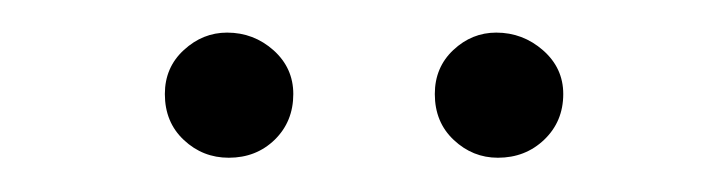

<svg xmlns="http://www.w3.org/2000/svg" viewBox="-20 -672 439 116"><path d="M118.2 -576.7Q102.5 -576.7 91.1 -587.4Q79.6 -598.1 79.6 -615.2Q79.6 -631.3 91.1 -641.8Q102.5 -652.3 117.2 -652.3Q133.3 -652.3 145.3 -641.6Q157.2 -630.9 157.2 -615.2Q157.2 -598.6 146 -587.6Q134.8 -576.7 118.2 -576.7ZM280.8 -576.7Q265.6 -576.7 254.2 -587.4Q242.7 -598.1 242.7 -615.2Q242.7 -631.3 253.9 -641.8Q265.1 -652.3 279.8 -652.3Q295.9 -652.3 308.1 -641.6Q320.3 -630.9 320.3 -615.2Q320.3 -598.6 308.8 -587.6Q297.4 -576.7 280.8 -576.7Z"/></svg>

Font: DavidDev Light
Style: Regular
Weight: 300
Designer: David.dev
Foundry: David.dev
Version: Version 1.001;FEAKit 1.0